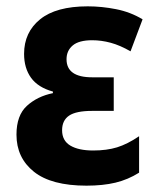

<svg xmlns="http://www.w3.org/2000/svg" viewBox="-20 -576 498 606"><path d="M253 10Q142 10 87 -34Q32 -78 32 -151Q32 -212 65 -242Q98 -272 147 -282V-287Q100 -300 78 -330.5Q56 -361 56 -406Q56 -474 106.5 -515Q157 -556 257 -556Q301 -556 346.5 -547Q392 -538 430 -515L392 -414Q359 -433 329.5 -441Q300 -449 271 -449Q229 -449 209.5 -432.5Q190 -416 190 -389Q190 -332 271 -332H339V-226H271Q220 -226 198 -211Q176 -196 176 -165Q176 -132 202 -116.5Q228 -101 274 -101Q317 -101 349.5 -111Q382 -121 419 -146V-31Q384 -9 344.5 0.5Q305 10 253 10Z"/></svg>

Font: Noto Sans SemiCondensed
Style: Bold
Weight: 700
Width: 4
Designer: Monotype Design Team
Foundry: Monotype Imaging Inc.
Version: Version 2.013; ttfautohint (v1.8.4.7-5d5b)